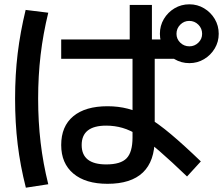

<svg xmlns="http://www.w3.org/2000/svg" viewBox="-20 -818 1040 891"><path d="M479 35Q377 35 320.5 -12.5Q264 -60 264 -145Q264 -232 320 -278.5Q376 -325 479 -325Q529 -325 573.5 -313.5Q618 -302 666 -273.5Q714 -245 773.5 -195Q833 -145 912 -69L848 1Q774 -70 721 -116Q668 -162 626.5 -188Q585 -214 548.5 -224.5Q512 -235 473 -235Q359 -235 359 -145Q359 -55 473 -55Q540 -55 567.5 -83.5Q595 -112 595 -180V-590H582V-795H685V-590H698V-175Q698 -70 643 -17.5Q588 35 479 35ZM264 -545V-635H657H798V-545ZM859 -525Q821 -525 790 -543.5Q759 -562 740.5 -593Q722 -624 722 -661Q722 -699 740.5 -730Q759 -761 790 -779.5Q821 -798 859 -798Q896 -798 927 -779.5Q958 -761 976.5 -730Q995 -699 995 -661Q995 -624 976.5 -593Q958 -562 927 -543.5Q896 -525 859 -525ZM859 -603Q883 -603 900.5 -620Q918 -637 918 -661Q918 -686 900.5 -703.5Q883 -721 858 -721Q834 -721 816.5 -703.5Q799 -686 799 -661Q799 -637 816.5 -620Q834 -603 859 -603ZM100 53Q74 -49 62 -148.5Q50 -248 50 -360Q50 -471 62 -570Q74 -669 99 -772L204 -759Q180 -661 168.5 -563.5Q157 -466 157 -360Q157 -254 168.5 -156.5Q180 -59 204 37Z"/></svg>

Font: M PLUS 1 Code Medium
Style: Regular
Weight: 500
Designer: Coji Morishita
Foundry: UNDERFOREST DESIGN
Version: Version 1.002